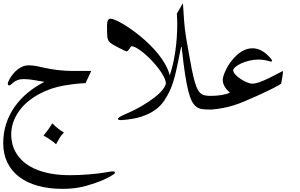

<svg xmlns="http://www.w3.org/2000/svg" viewBox="-20 -729 1859 1188"><path d="M303.7 34.2Q322.3 53.2 340.3 67.1Q358.4 81.1 375.5 90.8Q365.7 101.6 359.6 109.1Q353.5 116.7 348.9 124.3Q344.2 131.8 339.4 140.9Q334.5 149.9 327.1 163.6Q311 149.4 292.7 136.7Q274.4 124 249.5 109.9Q272.5 81.1 284.9 63.2Q297.4 45.4 303.7 34.2ZM509.3 -214.4Q496.1 -214.4 480 -213.1Q463.9 -211.9 446.8 -210Q429.7 -208 412.1 -205.3Q394.5 -202.6 378.4 -200.2Q338.4 -193.8 298.1 -180.2Q257.8 -166.5 221.4 -146.7Q185.1 -127 153.6 -101.1Q122.1 -75.2 98.9 -43.2Q75.7 -11.2 62.5 25.9Q49.3 63 49.3 105.5Q49.3 132.3 56.4 161.1Q63.5 189.9 79.8 217.5Q96.2 245.1 123.5 270Q150.9 294.9 191.7 314Q232.4 333 287.8 344Q343.3 355 415.5 355Q440.4 355 469.5 353.8Q498.5 352.5 529.1 350.1Q559.6 347.7 590.1 344Q620.6 340.3 648.9 335Q660.2 332.5 667.7 332Q675.3 331.5 679.7 331.5Q687.5 331.5 689.2 334Q690.9 336.4 690.9 340.8Q690.9 343.8 682.4 350.1Q673.8 356.4 658.2 365Q642.6 373.5 620.6 383.3Q598.6 393.1 571.3 402.8Q541.5 413.1 516.1 420.2Q490.7 427.2 466.8 431.4Q442.9 435.5 418.7 437.5Q394.5 439.5 366.2 439.5Q281.2 439.5 213.4 420.4Q145.5 401.4 98.1 365Q50.8 328.6 25.4 276.4Q0 224.1 0 157.7Q0 91.3 19 34.4Q38.1 -22.5 72 -70.1Q106 -117.7 152.1 -155.5Q198.2 -193.4 252.4 -221.2V-223.1Q241.7 -224.6 226.6 -227.3Q211.4 -230 194.6 -232.9Q177.7 -235.8 160.6 -237.8Q143.6 -239.7 128.4 -239.7Q104.5 -239.7 89.4 -233.6Q74.2 -227.5 64.5 -220.2Q54.7 -212.9 48.8 -206.8Q43 -200.7 37.1 -200.7Q28.3 -200.7 28.3 -212.4Q28.3 -215.8 32.2 -225.3Q36.1 -234.9 43.7 -247.3Q51.3 -259.8 62.5 -273.4Q73.7 -287.1 88.1 -298.6Q102.5 -310.1 119.9 -317.4Q137.2 -324.7 157.7 -324.7Q183.1 -324.7 207 -319.8Q231 -314.9 261.7 -308.1Q277.8 -304.7 295.9 -301.5Q314 -298.3 335.2 -295.9Q356.4 -293.5 381.6 -291.7Q406.7 -290 436.5 -290H544.4Z M1104.5 -438Q1104.5 -438.5 1104.2 -438.5Q1104 -438.5 1104 -439Q1104 -439.5 1103.5 -439.5Q1101.1 -439.5 1098.1 -426.3Q1095.2 -413.1 1090.8 -391.4Q1086.4 -369.6 1080.8 -341.3Q1075.2 -313 1068.1 -283Q1061 -252.9 1051.8 -223.1Q1042.5 -193.4 1031.2 -168.5Q1016.1 -135.7 995.4 -105Q974.6 -74.2 940.7 -49.3Q906.7 -24.4 856 -7.6Q805.2 9.3 730 14.2Q721.2 14.2 715.3 12.5Q709.5 10.7 709.5 5.9Q709.5 2.4 719 -4.2Q728.5 -10.7 747.6 -19Q807.6 -44.4 855.5 -72.3Q903.3 -100.1 936.8 -126.5Q970.2 -152.8 988 -176Q1005.9 -199.2 1006.3 -215.3Q1004.9 -232.9 992.4 -256.6Q980 -280.3 960.7 -305.4Q941.4 -330.6 918 -355.2Q894.5 -379.9 871.3 -399.4Q848.1 -418.9 827.4 -430.9Q806.6 -442.9 793 -442.9Q791 -442.9 788.1 -438.2Q785.2 -433.6 781.5 -428Q777.8 -422.4 773.4 -417.2Q769 -412.1 763.7 -411.1Q762.7 -411.1 761.2 -411.6Q759.8 -412.1 755.4 -413.8Q751 -415.5 742.9 -419.4Q734.9 -423.3 721.2 -430.2Q697.3 -441.9 682.6 -450.7Q668 -459.5 659.9 -467Q651.9 -474.6 648.7 -482.7Q645.5 -490.7 644 -501Q643.1 -509.3 642.6 -526.6Q642.1 -543.9 642.1 -570.8Q642.1 -591.3 647.5 -602.3Q652.8 -613.3 663.6 -613.3Q673.3 -613.3 692.6 -605.5Q711.9 -597.7 737.1 -583Q762.2 -568.4 791.3 -548.1Q820.3 -527.8 850.1 -503.2Q879.9 -478.5 908.7 -450.2Q937.5 -421.9 961.9 -391.1Q986.3 -360.4 1004.2 -327.9Q1022 -295.4 1030.3 -262.7Q1041.5 -294.9 1050.3 -333.3Q1059.1 -371.6 1064.9 -412.6Q1070.8 -453.6 1073.7 -495.6Q1076.7 -537.6 1076.7 -577.6Q1076.7 -595.2 1075.9 -612.1Q1075.2 -628.9 1074.2 -644.5L1111.8 -709Q1113.8 -685.5 1115.2 -659.4Q1116.7 -633.3 1118.7 -606Q1120.6 -578.6 1123.8 -550.5Q1127 -522.5 1131.8 -494.1Q1146 -414.1 1156.2 -356.2Q1166.5 -298.3 1175.8 -258.5Q1185.1 -218.8 1194.3 -194.6Q1203.6 -170.4 1215.6 -157.2Q1227.5 -144 1243.4 -139.9Q1259.3 -135.7 1281.7 -135.7H1286.6Q1291.5 -135.7 1294.7 -129.6Q1297.9 -123.5 1299.6 -114.3Q1301.3 -105 1301.3 -94.2Q1301.3 -83.5 1299.6 -74Q1297.9 -64.5 1294.7 -58.1Q1291.5 -51.8 1286.6 -51.3H1272Q1247.6 -51.3 1228.5 -54.2Q1209.5 -57.1 1194.1 -68.8Q1178.7 -80.6 1166.7 -104Q1154.8 -127.4 1144.5 -168.2Q1134.3 -209 1125 -270Q1115.7 -331.1 1106 -418.5Z M1719.7 -211.4Q1696.8 -193.4 1571.3 -136.2Q1525.9 -115.7 1490.7 -101.1Q1455.6 -86.4 1424.1 -76.7Q1392.6 -66.9 1361.1 -61Q1329.6 -55.2 1291.5 -51.3H1276.9Q1269.5 -51.3 1265.9 -64.5Q1262.2 -77.6 1262.2 -93.5Q1262.2 -109.4 1265.9 -122.6Q1269.5 -135.7 1276.9 -135.7H1281.7Q1316.9 -135.7 1348.9 -140.6Q1380.9 -145.5 1402.8 -155.8Q1396 -162.1 1388.2 -169.9Q1380.4 -177.7 1373.8 -187.5Q1367.2 -197.3 1362.8 -209Q1358.4 -220.7 1358.4 -234.4Q1358.4 -245.1 1362.8 -259.5Q1367.2 -273.9 1374.5 -289.8Q1381.8 -305.7 1391.6 -322Q1401.4 -338.4 1412.1 -352.1Q1474.1 -430.2 1542 -430.2Q1599.6 -430.2 1650.4 -372.6Q1663.6 -357.9 1663.6 -354Q1663.6 -348.1 1657.2 -348.1Q1654.8 -348.1 1652.6 -348.6Q1650.4 -349.1 1648.4 -349.6Q1614.7 -360.4 1579.1 -360.4Q1549.3 -360.4 1521 -353.3Q1492.7 -346.2 1470.9 -335.9Q1449.2 -325.7 1436 -314.2Q1422.9 -302.7 1422.9 -293.9Q1422.9 -282.2 1436 -267.8Q1449.2 -253.4 1468 -241Q1486.8 -228.5 1507.1 -220Q1527.3 -211.4 1541.5 -211.4Q1554.2 -211.4 1571.5 -216.3Q1588.9 -221.2 1611.8 -231Q1634.8 -240.7 1664.1 -255.6Q1693.4 -270.5 1730.5 -290Q1731 -274.4 1728 -259Q1725.1 -243.7 1722.2 -226.6Z"/></svg>

Font: XB Niloofar
Style: Regular
Weight: 400
Designer: Behnam
Foundry: Irmug
Version: Version 7.201 2008